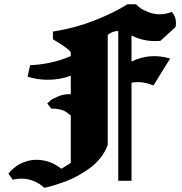

<svg xmlns="http://www.w3.org/2000/svg" viewBox="-20 -856 865 911"><path d="M708 -450.2Q654.8 -473.1 604 -463.4V2H541V-709Q515.1 -709 491.2 -690.9V-168.9Q480 -136.2 457 -107.4Q434.1 -78.6 406.7 -58.6Q379.4 -38.6 349.1 -22Q318.8 -5.4 290.8 4.9Q262.7 15.1 240 22.2Q217.3 29.3 203.6 32.2L189.9 35.2Q170.9 16.1 142.1 3.9Q113.3 -8.3 82 -8.3Q58.1 -8.3 41 -2.9L20 -32.2Q23.9 -37.1 28.6 -42.5Q33.2 -47.9 45.9 -58.6Q58.6 -69.3 72.5 -77.1Q86.4 -85 108.2 -91.3Q129.9 -97.7 152.8 -97.7Q217.8 -97.7 271 -55.2L315.9 -83V-307.1Q303.2 -318.8 293 -325.2Q268.6 -340.8 223.1 -340.8L204.1 -365.2Q210.9 -372.1 219.7 -379.4Q228.5 -386.7 254.4 -397.9Q280.3 -409.2 306.6 -409.2Q313 -409.2 315.9 -408.7V-496.6Q263.2 -477.5 207 -477.5Q157.2 -477.5 110.8 -492.2L123 -546.9Q223.1 -550.3 315.9 -589.8V-605Q315.9 -618.7 242.7 -662.6Q234.9 -667.5 231 -669.9V-706.1Q334 -722.2 425 -757.6Q516.1 -793 585 -835.9H625Q633.8 -827.1 645.3 -818.4Q656.7 -809.6 683.1 -798.8Q709.5 -788.1 736.3 -788.1Q767.1 -788.1 794.9 -799.8Q814.9 -778.3 814.9 -748Q814.9 -737.8 813 -728L741.2 -662.1Q732.4 -661.1 715.3 -661.1Q656.7 -661.1 604 -687.5V-564Q692.4 -606.9 787.1 -578.1Z"/></svg>

Font: KJV1611
Style: Regular
Weight: 400
Version: Version 3.6.1